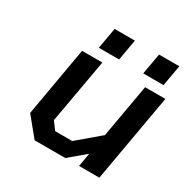

<svg xmlns="http://www.w3.org/2000/svg" viewBox="-160 -848 973 992"><g transform="rotate(30 326.5 -352.5)"><path d="M223 -580 245 -705H366L344 -580ZM488 -580 510 -705H631L609 -580ZM175 0 84 -111 156 -523H277L209 -140L243 -94H345L476 -205L532 -523H653L561 0H440L454 -81L358 0Z"/></g></svg>

Font: Tomorrow Medium
Style: Italic
Weight: 500
Italic angle: -10°
Designer: Tony de Marco, Monica Rizzolli
Foundry: Just in Type
Version: Version 2.002